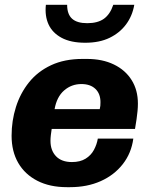

<svg xmlns="http://www.w3.org/2000/svg" viewBox="-20 -765 625 795"><path d="M257 10Q186 10 134.5 -16.5Q83 -43 55.5 -90.5Q28 -138 28 -203Q28 -265 46 -322Q64 -379 100 -424Q136 -469 191.5 -495Q247 -521 322 -521H340Q404 -521 451.5 -498Q499 -475 525 -433.5Q551 -392 551 -336Q551 -321 549.5 -305.5Q548 -290 545.5 -272Q543 -254 539 -231H194Q192 -219 190.5 -205.5Q189 -192 189 -182Q189 -142 212 -118Q235 -94 278 -94Q312 -94 334.5 -108Q357 -122 369 -144.5Q381 -167 385 -191H532Q524 -131 488.5 -85.5Q453 -40 397 -15Q341 10 270 10ZM206 -313H393Q395 -321 395.5 -327.5Q396 -334 396 -342Q396 -377 375 -397Q354 -417 317 -417Q276 -417 245.5 -390.5Q215 -364 206 -313ZM333 -588Q273 -588 235 -608.5Q197 -629 181 -664Q165 -699 170 -745H258Q258 -706 278.5 -687.5Q299 -669 341 -669Q385 -669 410.5 -687.5Q436 -706 449 -745H536Q528 -699 502 -664Q476 -629 434 -608.5Q392 -588 333 -588Z"/></svg>

Font: Chivo Medium
Style: Bold Italic
Weight: 700
Italic angle: -8.05°
Version: Version 2.002